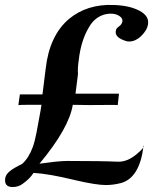

<svg xmlns="http://www.w3.org/2000/svg" viewBox="-36 -727 658 773"><path d="M542 -141Q527 -11 451 10Q435 14 420 16Q405 18 390 18Q351 18 265 -2Q212 -15 171.5 -22Q131 -29 99 -31Q85 -8 54 14Q37 26 15 26Q-20 26 -15 -9Q-13 -24 2.5 -37Q18 -50 53 -67Q80 -91 96 -135Q104 -157 111 -193Q118 -229 127 -280L131 -305Q96 -305 73 -305Q50 -305 38 -304L44 -347Q44 -347 79 -347H135L148 -451Q163 -584 242 -651Q315 -711 421 -707Q485 -705 525 -684Q565 -663 560 -630Q558 -616 550 -603.5Q542 -591 531.5 -581Q521 -571 509 -565.5Q497 -560 485 -560Q476 -560 474 -561Q422 -576 431 -606Q432 -613 443.5 -621Q455 -629 457 -642Q458 -654 444 -663Q430 -672 410 -672Q398 -672 386 -669Q345 -658 322 -617Q290 -564 281 -485Q276 -452 278 -429L268 -350Q365 -350 408 -350Q451 -350 443 -349L438 -304Q424 -305 395.5 -304.5Q367 -304 325 -304Q307 -304 290.5 -304.5Q274 -305 257 -305Q242 -211 123 -68Q158 -73 186.5 -76Q215 -79 235 -79Q375 -79 437 -76Q476 -74 515 -107Q549 -136 542 -141Z"/></svg>

Font: DG Didot
Style: Bold Italic
Weight: 700
Designer: David Gatwood, Takis Katsoulidis, and George D. Matthiopoulos
Foundry: David Gatwood
Version: Version 1.0